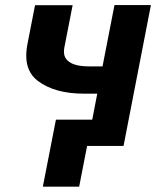

<svg xmlns="http://www.w3.org/2000/svg" viewBox="-20 -567 642 746"><path d="M197.3 -102.1H338.4L357.9 -203.1H305.7Q192.9 -203.1 127.4 -252.4L125.5 -253.9Q104.5 -270 93.3 -294.2Q82 -318.4 82 -350.1Q82 -361.3 83.3 -373.3Q84.5 -385.3 86.9 -397L116.2 -546.9H262.2L230 -382.3Q228.5 -373.5 228.5 -366.2Q228.5 -347.7 238.3 -336.4Q239.7 -334.5 241.9 -332.5Q244.1 -330.6 247.1 -328.1Q270.5 -309.1 326.2 -309.1H378.4L424.8 -547.4H566.4L460 0H318.4L287.6 158.2H146.5Z"/></svg>

Font: Hack
Style: Bold Italic
Weight: 700
Italic angle: -11°
Monospace: yes
Designer: Christopher Simpkins
Foundry: Christopher Simpkins
Version: Version 2.017; ttfautohint (v1.4.1) -l 4 -r 80 -G 350 -x 0 -